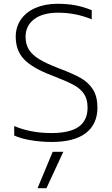

<svg xmlns="http://www.w3.org/2000/svg" viewBox="-20 -734 589 1013"><path d="M55 -19V-69Q142 -32 251 -32Q349 -32 395.5 -65.5Q442 -99 442 -166Q442 -211 423 -239Q404 -267 366.5 -287Q329 -307 251 -337Q151 -375 107 -421Q63 -467 63 -540Q63 -592 90.5 -631.5Q118 -671 168 -692.5Q218 -714 283 -714Q335 -714 378 -706Q421 -698 464 -680V-632Q379 -667 288 -667Q205 -667 160 -632.5Q115 -598 115 -540Q115 -501 132 -473Q149 -445 186.5 -422Q224 -399 292 -373Q366 -345 406.5 -322Q447 -299 470.5 -262Q494 -225 494 -166Q494 -79 433 -32Q372 15 253 15Q197 15 143 6Q89 -3 55 -19ZM258 67H314L225 259H178Z"/></svg>

Font: Prompt ExtraLight
Style: Regular
Weight: 275
Designer: Katatrad Team
Foundry: CadsonDemak
Version: Version 1.001